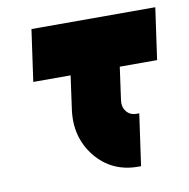

<svg xmlns="http://www.w3.org/2000/svg" viewBox="-63 -562 614 623"><g transform="rotate(-10 244.0 -250.0)"><path d="M80 -500 56 -330H179L164 -222Q151 -131 204 -65Q257 0 344 0H353L377 -170H368Q347 -170 335 -185Q323 -200 326 -222L341 -330H464L488 -500Z"/></g></svg>

Font: Unageo
Style: Black-Italic
Weight: 900
Designer: Richard Sepsi
Foundry: Richard Sepsi
Version: Version 2.000